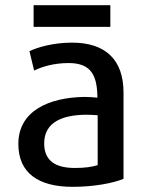

<svg xmlns="http://www.w3.org/2000/svg" viewBox="-20 -709 568 743"><path d="M407 -605H110V-689H407ZM458 -17C420 -1 346 14 261 14C129 14 51 -39 51 -152C51 -278 166 -332 308 -334C327 -334 346 -332 357 -331C356 -413 336 -465 246 -465C186 -465 141 -450 112 -436L94 -511C125 -526 186 -544 259 -544C387 -544 458 -479 458 -351ZM358 -70V-263C345 -264 329 -265 312 -265C226 -264 151 -239 151 -154C151 -85 197 -59 270 -59C308 -59 336 -63 358 -70Z"/></svg>

Font: Repo Medium
Style: Regular
Weight: 500
Designer: Stefan Peev
Foundry: Context Ltd
Version: Version 1.502